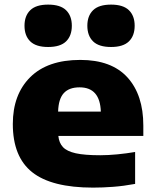

<svg xmlns="http://www.w3.org/2000/svg" viewBox="-20 -824 689 854"><path d="M394 10.5Q209.5 10.5 123.2 -58Q37 -126.5 37 -272.5Q37 -403.5 114.2 -480.5Q191.5 -557.5 337 -557.5Q476 -557.5 546.8 -479.8Q617.5 -402 617.5 -265.5V-219.5H239.5Q242.5 -188.5 260 -169.8Q277.5 -151 317 -142.2Q356.5 -133.5 426 -133.5Q461 -133.5 502 -137.5Q543 -141.5 581 -148V-6Q529.5 3.5 482.8 7Q436 10.5 394 10.5ZM334 -435.5Q287 -435.5 263.5 -409.5Q240 -383.5 238.5 -327.5H428.5Q425 -435.5 334 -435.5ZM474 -615Q419.5 -615 394 -640Q368.5 -665 368.5 -709.5Q368.5 -753.5 394 -778.5Q419.5 -803.5 474 -803.5Q528 -803.5 553.5 -778.5Q579 -753.5 579 -709.5Q579 -665 553.5 -640Q528 -615 474 -615ZM194 -615Q140 -615 114.5 -640Q89 -665 89 -709.5Q89 -753.5 114.5 -778.5Q140 -803.5 194 -803.5Q248.5 -803.5 274 -778.5Q299.5 -753.5 299.5 -709.5Q299.5 -665 274 -640Q248.5 -615 194 -615Z"/></svg>

Font: Encode Sans Exp XBd
Style: Regular
Weight: 800
Width: 7
Designer: Multiple Designers
Foundry: Impallari Type
Version: Version 3.002; ttfautohint (v1.8.3) -l 8 -r 50 -G 200 -x 14 